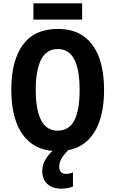

<svg xmlns="http://www.w3.org/2000/svg" viewBox="-20 -899 694 1155"><path d="M606 -358Q606 -245 576 -162.5Q546 -80 484 -35Q422 10 327 10Q232 10 170 -35.5Q108 -81 78 -164Q48 -247 48 -359Q48 -535 118 -630Q188 -725 328 -725Q423 -725 484.5 -680Q546 -635 576 -553Q606 -471 606 -358ZM195 -358Q195 -238 227.5 -175.5Q260 -113 327 -113Q395 -113 427 -174.5Q459 -236 459 -358Q459 -479 427 -541.5Q395 -604 328 -604Q260 -604 227.5 -541Q195 -478 195 -358ZM474 -879V-781H181V-879ZM336 105Q336 124 346.5 135.5Q357 147 377 147Q390 147 400.5 144.5Q411 142 419 138V223Q407 228 390 232Q373 236 351 236Q294 236 264 207Q234 178 234 129Q234 92 257.5 54Q281 16 327 -16L395 0Q362 33 349 56.5Q336 80 336 105Z"/></svg>

Font: Noto Sans Condensed
Style: Bold
Weight: 700
Width: 3
Designer: Monotype Design Team
Foundry: Monotype Imaging Inc.
Version: Version 2.013; ttfautohint (v1.8.4.7-5d5b)